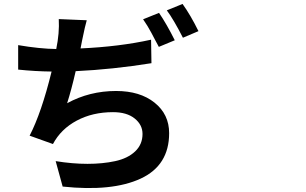

<svg xmlns="http://www.w3.org/2000/svg" viewBox="-20 -885 1540 965"><path d="M262.7 -638.7Q279.3 -718.8 275.4 -789.1L416 -783.2Q408.2 -757.8 392.6 -681.6L384.8 -641.6Q580.1 -650.4 739.3 -685.5L741.2 -567.4Q545.9 -536.1 360.4 -527.3Q338.9 -433.6 317.4 -366.2Q429.7 -427.7 563.5 -427.7Q683.6 -427.7 756.8 -369.1Q830.1 -310.5 830.1 -215.8Q830.1 -53.7 687 12.7Q543.9 79.1 294.9 52.7L259.8 -75.2Q343.8 -61.5 419.9 -61.5Q496.1 -61.5 559.1 -75.2Q622.1 -88.9 659.2 -124Q696.3 -159.2 696.3 -211.9Q696.3 -257.8 656.7 -289.6Q617.2 -321.3 547.9 -321.3Q445.3 -321.3 365.7 -278.8Q286.1 -236.3 246.1 -161.1L128.9 -203.1Q188.5 -318.4 239.3 -525.4Q155.3 -526.4 71.3 -535.2V-658.2Q180.7 -639.6 262.7 -638.7ZM699.2 -788.1 779.3 -820.3Q817.4 -764.6 858.4 -682.6L778.3 -649.4Q774.4 -656.2 761.2 -681.2Q748 -706.1 740.7 -720.2Q733.4 -734.4 721.2 -754.4Q709 -774.4 699.2 -788.1ZM818.4 -833 897.5 -865.2Q937.5 -809.6 977.5 -728.5L899.4 -695.3Q852.5 -787.1 818.4 -833Z"/></svg>

Font: Bpmf Zihi Sans Bold
Style: Bold
Weight: 700
Foundry: But Ko
Version: Version 1.320